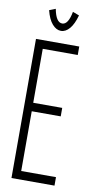

<svg xmlns="http://www.w3.org/2000/svg" viewBox="-88 -809 426 848"><g transform="rotate(10 125.0 -385.0)"><path d="M28 0V-624H222V-586H65V-344H195V-306H65V-38H221V0ZM168 -770 197 -759Q186 -719 168.5 -698.5Q151 -678 130 -678Q109 -678 91 -698.5Q73 -719 63 -759L91 -770Q102 -711 130 -711Q157 -711 168 -770Z"/></g></svg>

Font: Inconsolata UltraCondensed Light
Style: Regular
Weight: 300
Width: 1
Monospace: yes
Designer: Raph Levien, Cyreal, Brenton Simpson
Foundry: Raph Levien, Cyreal, Google
Version: Version 3.001; ttfautohint (v1.8.2.53-6de2)